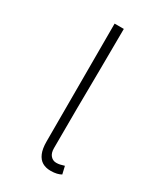

<svg xmlns="http://www.w3.org/2000/svg" viewBox="-145 -582 545 650"><g transform="rotate(30 127.5 -257.0)"><path d="M166 13Q147 13 133.5 5Q120 -3 112.5 -20.5Q105 -38 105 -66V-527H141Q141 -448 140 -370.5Q139 -293 138.5 -215.5Q138 -138 138 -59Q138 -40 147 -30Q156 -20 169 -20Q177 -20 183.5 -21.5Q190 -23 200 -26L207 4Q200 8 190 10.5Q180 13 166 13Z"/></g></svg>

Font: Noto Sans JP
Style: Regular
Weight: 100
Designer: Ryoko NISHIZUKA 西塚涼子 (kana, bopomofo & ideographs); Paul D. Hunt (Latin, Greek & Cyrillic); Sandoll Communications 산돌커뮤니
Foundry: Adobe
Version: Version 2.004;hotconv 1.0.118;makeotfexe 2.5.65603